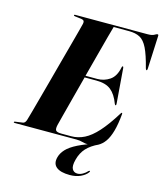

<svg xmlns="http://www.w3.org/2000/svg" viewBox="-151 -812 948 1119"><g transform="rotate(15 323.5 -252.5)"><path d="M361.5 0H-11.5Q-17.5 0 -17.5 -3.5Q-17.5 -7.5 -11 -8L32 -14Q41.5 -15 46.5 -21.2Q51.5 -27.5 54.5 -37.5Q58.5 -50.5 68.8 -87.8Q79 -125 93.5 -178.2Q108 -231.5 124.5 -292.5Q141 -353.5 157.2 -414.2Q173.5 -475 187.8 -527.2Q202 -579.5 211.5 -615.5Q221 -651.5 223.5 -662Q228 -683.5 208.5 -686L166.5 -691.5Q160 -692 160 -696Q160 -700 166 -700H601.5Q630 -700 642 -707.5Q654 -715 659.5 -715Q665.5 -715 665 -706L656 -507Q655.5 -496 651.5 -496Q647.5 -496 644.5 -505.5Q625 -582.5 605.5 -622Q586 -661.5 559.8 -675.5Q533.5 -689.5 494 -689.5H401Q396.5 -675 383.5 -626.8Q370.5 -578.5 352.8 -511.5Q335 -444.5 316 -372.5H387.5Q427.5 -372.5 461.5 -395.2Q495.5 -418 506.5 -474.5Q507.5 -481.5 511.5 -481.5Q516 -481.5 516.5 -473.5L533 -264.5Q534 -252.5 530.5 -252Q526.5 -251 523.5 -258.5Q504 -311.5 472.8 -336.8Q441.5 -362 384.5 -362H313.5Q294.5 -291 277.5 -225.5Q260.5 -160 248.2 -113.5Q236 -67 232.5 -52.5Q227 -27.5 234.2 -19Q241.5 -10.5 268.5 -10.5H326.5Q367.5 -10.5 405.5 -29.5Q443.5 -48.5 483.2 -92.5Q523 -136.5 569.5 -211.5Q574 -219 576.5 -219Q580.5 -219 579.5 -210.5Q569 -92.5 532.8 -41.2Q496.5 10 434.5 10Q415.5 10 398.8 5Q382 0 361.5 0ZM493.5 -10.5 495 -5.5Q449.5 15.5 423.5 43.8Q397.5 72 386.5 115Q376 154.5 385.8 172.5Q395.5 190.5 417.5 190.5Q433.5 190.5 449.5 181.2Q465.5 172 476 160Q480.5 155 484.5 157Q487 159 482.5 165.5Q468.5 184.5 441 197.2Q413.5 210 376.5 210Q320.5 210 295.2 189.2Q270 168.5 280.5 129Q287 103 308.8 79.5Q330.5 56 375 33.8Q419.5 11.5 493.5 -10.5Z"/></g></svg>

Font: Fraunces 144pt S000
Style: Bold Italic
Weight: 700
Italic angle: -16°
Version: Version 1.000; ttfautohint (v1.8.3)